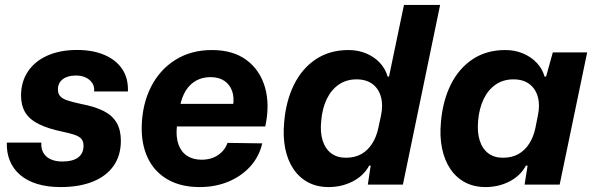

<svg xmlns="http://www.w3.org/2000/svg" viewBox="-20 -749 2410 779"><path d="M225.7 10Q172.3 10 130.9 -2.7Q89.6 -15.4 61.6 -39.4Q33.7 -63.3 20.1 -96.6Q6.4 -129.9 7.7 -170.3H147.7Q146.1 -145.9 156.1 -128.8Q166 -111.7 185.8 -102.7Q205.6 -93.7 232.6 -93.7Q275.1 -93.7 297 -110.1Q318.9 -126.6 318.9 -157.1Q318.9 -174.7 310.7 -184.9Q302.6 -195 284.2 -201.4Q265.9 -207.9 235.7 -214.3Q174.3 -226.9 136.7 -245.9Q99.1 -264.9 82.3 -293.1Q65.4 -321.3 65.4 -360.9Q65.4 -417.7 93.7 -459.5Q122 -501.3 173.1 -523.8Q224.3 -546.3 292.7 -546.3Q356.9 -546.3 403.9 -526.1Q451 -505.9 476 -468.5Q501 -431.1 499 -378H362Q363.6 -398.1 354.1 -412.3Q344.7 -426.4 327.9 -434.5Q311 -442.6 287.6 -442.6Q254.4 -442.6 234.7 -427.6Q215 -412.7 215 -385.6Q215 -369.4 224.1 -358.9Q233.1 -348.3 254.2 -341.4Q275.3 -334.4 310 -327Q365 -316.7 400.5 -298.6Q436 -280.6 453.2 -251.1Q470.4 -221.6 470.4 -178Q470.4 -118.6 441.2 -76.6Q412 -34.6 357.1 -12.3Q302.1 10 225.7 10Z M790 10Q713.7 10 660.2 -20.8Q606.7 -51.7 580 -107.3Q553.3 -163 555 -236.7Q557.3 -327.3 593 -397.2Q628.7 -467 692.2 -506.5Q755.7 -546 840 -546Q925.7 -546 980.3 -505.3Q1035 -464.7 1055.2 -394.5Q1075.3 -324.3 1056.3 -236H697.7Q693.3 -193.3 704 -163.2Q714.7 -133 738.8 -117Q763 -101 797.7 -101Q837.3 -101 865 -120Q892.7 -139 903 -169.3L1044 -167.3Q1031.3 -113 995.2 -73.3Q959 -33.7 906.2 -11.8Q853.3 10 790 10ZM710.3 -317.7 701.7 -327.7H934.3L925 -316.3Q931.3 -352.7 921.8 -379.5Q912.3 -406.3 890 -421.2Q867.7 -436 834 -436Q801.7 -436 776.3 -422.2Q751 -408.3 734.3 -382.2Q717.7 -356 710.3 -317.7Z M1313.1 10Q1266.9 10 1230.7 -8.9Q1194.6 -27.9 1170.8 -63Q1147 -98.1 1137.2 -146.6Q1127.4 -195.1 1133.1 -254.6Q1140.3 -339.4 1172.8 -405.3Q1205.3 -471.1 1261.5 -508.6Q1317.7 -546 1394 -546Q1432.1 -546 1464.9 -532.6Q1497.7 -519.1 1520.6 -494.9Q1543.6 -470.6 1552.9 -438.1H1558.3L1619 -729H1765.7L1614.7 0H1472.4L1483.9 -76.6L1478 -77.3Q1455.6 -35.7 1411 -12.9Q1366.4 10 1313.1 10ZM1383.1 -109Q1419.6 -109 1446 -123.9Q1472.4 -138.7 1490 -166.4Q1507.6 -194 1515 -229.9L1525.6 -279Q1534.9 -321.9 1525.7 -355.4Q1516.6 -389 1491.4 -408Q1466.1 -427 1426.6 -427Q1385.4 -427 1354.6 -405.9Q1323.9 -384.7 1305.7 -347Q1287.6 -309.3 1283.3 -259.3Q1278.3 -212.4 1289.1 -178.6Q1300 -144.7 1324 -126.9Q1348 -109 1383.1 -109Z M1949.9 10Q1903.6 10 1867.4 -8.9Q1831.3 -27.9 1807.5 -63Q1783.7 -98.1 1773.6 -146.6Q1763.4 -195.1 1769.1 -254.6Q1776.3 -339.4 1808.8 -405.3Q1841.3 -471.1 1897.5 -508.6Q1953.7 -546 2030 -546Q2068.1 -546 2100.9 -532.6Q2133.7 -519.1 2157 -494.9Q2180.3 -470.6 2189.6 -438.1H2195.6L2222.9 -536.3H2362.3L2250.7 0H2108.4L2120.6 -76.6L2114 -77.3Q2091.6 -35.7 2047.4 -12.9Q2003.1 10 1949.9 10ZM2020.4 -109Q2056.9 -109 2083.3 -123.9Q2109.7 -138.7 2127.3 -166.4Q2144.9 -194 2152.3 -229.9L2162.1 -279Q2171.4 -321.9 2162.3 -355.4Q2153.1 -389 2127.9 -408Q2102.7 -427 2063.1 -427Q2022 -427 1991.2 -405.9Q1960.4 -384.7 1942.3 -347Q1924.1 -309.3 1919.9 -259.3Q1915.6 -212.4 1926.4 -178.6Q1937.3 -144.7 1961.3 -126.9Q1985.3 -109 2020.4 -109Z"/></svg>

Font: Mona Sans ExtraLight
Style: Italic
Weight: 200
Italic angle: -11.6951°
Designer: Deni Anggara
Foundry: GitHub
Version: Version 2.000